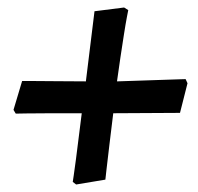

<svg xmlns="http://www.w3.org/2000/svg" viewBox="-20 -518 528 512"><path d="M322 -491Q322 -491 318.5 -473Q315 -455 310.5 -426Q306 -397 301 -364Q296 -331 292 -301Q321 -302 352.5 -303Q384 -304 412 -305Q440 -306 457.5 -306.5Q475 -307 475 -307L480 -296L460 -217L282 -216Q277 -175 272 -134Q267 -93 264 -66Q261 -39 261 -39L183 -26L174 -33Q174 -33 176.5 -49.5Q179 -66 182.5 -93Q186 -120 190 -152.5Q194 -185 198 -216Q158 -216 117.5 -216Q77 -216 49.5 -215.5Q22 -215 22 -215L16 -225L39 -302Q39 -302 64.5 -302Q90 -302 130 -301.5Q170 -301 209 -301L232 -488L311 -498Z"/></svg>

Font: Alegreya SemiBold
Style: Italic
Weight: 600
Italic angle: -7°
Designer: Juan Pablo del Peral
Foundry: Huerta Tipografica
Version: Version 2.009